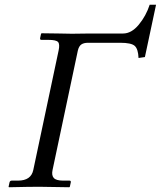

<svg xmlns="http://www.w3.org/2000/svg" viewBox="-20 -786 677 808"><path d="M281.7 -644 359.9 -645H498Q533.2 -645 564 -682.1Q594.7 -719.2 609.9 -766.1H636.7L589.8 -545.9L563 -542Q561.5 -579.6 547.1 -592.8Q532.7 -606 485.8 -606H350.6Q332.5 -606 322.3 -598.9Q312 -591.8 307.6 -573.2L201.2 -70.8Q196.3 -48.3 206.3 -37.1Q216.3 -25.9 245.6 -25.9H272.5Q279.3 -25.9 277.8 -18.1L273.9 0L271.5 2Q178.7 0 144 0Q104 0 17.6 2L16.1 0L20 -18.1Q22 -25.9 29.3 -25.9H55.7Q110.8 -25.9 120.1 -70.8L226.6 -573.2Q232.4 -600.1 224.4 -609.1Q216.3 -618.2 184.6 -618.2H154.3Q147.5 -618.2 148.9 -626L152.8 -644L155.3 -646Q199.7 -645.5 228.8 -645Q257.8 -644.5 267.8 -644.3Q277.8 -644 281.7 -644Z"/></svg>

Font: Linux Biolinum
Style: Italic
Weight: 400
Italic angle: -12°
Designer: Philipp H. Poll
Foundry: Philipp H. Poll
Version: Version 1.1.3 ; ttfautohint (v0.9)